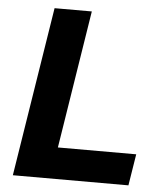

<svg xmlns="http://www.w3.org/2000/svg" viewBox="-51 -750 676 796"><g transform="rotate(5 286.5 -352.5)"><path d="M32 0 144 -705H299L208 -131H534L513 0Z"/></g></svg>

Font: Nunito Sans 12pt ExtraLight ExtraBold
Style: Italic
Weight: 800
Italic angle: -9°
Version: Version 3.101;gftools[0.9.27]